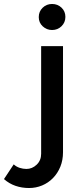

<svg xmlns="http://www.w3.org/2000/svg" viewBox="-134 -755 406 966"><path d="M12 191Q-24 191 -56 180Q-88 169 -114 146L-65 72Q-52 84 -35 89.5Q-18 95 -1 95Q28 95 50.5 73.5Q73 52 73 19V-523H183V11Q183 51 169.5 84Q156 117 132.5 141Q109 165 78 178Q47 191 12 191ZM195 -670Q195 -642 175.5 -623Q156 -604 128 -604Q101 -604 81 -622.5Q61 -641 61 -669Q61 -697 80.5 -716Q100 -735 128 -735Q156 -735 175.5 -716.5Q195 -698 195 -670Z"/></svg>

Font: IngvarSans
Style: Regular
Weight: 600
Version: Version 3.000